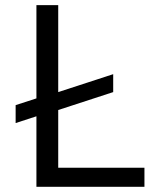

<svg xmlns="http://www.w3.org/2000/svg" viewBox="-20 -718 640 738"><path d="M535.2 -73.2H203.8V-295.1L415.1 -364V-432.9L203.8 -364V-698.2H120V-339.8L40.1 -313.9V-245L120 -271V0H535.2Z"/></svg>

Font: Margiela Mono
Style: Regular
Weight: 400
Designer: Mike Abbink, Paul van der Laan, Pieter van Rosmalen
Foundry: Bold Monday
Version: Version 2.003 2021